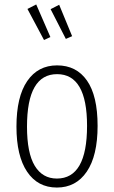

<svg xmlns="http://www.w3.org/2000/svg" viewBox="-20 -823 507 854"><path d="M141.1 -803.2 204.1 -658.2 175.8 -645 102.1 -783.2ZM243.2 -801.8 300.8 -662.1 272.9 -649.9 205.1 -782.2ZM233.9 -532.2Q319.8 -532.2 366.9 -464.6Q414.1 -397 414.1 -263.2Q414.1 -130.4 366 -59.6Q317.9 11.2 232.9 11.2Q147.9 11.2 100.6 -59.1Q53.2 -129.4 53.2 -259.8Q53.2 -392.6 101.1 -462.4Q148.9 -532.2 233.9 -532.2ZM233.9 -493.2Q100.1 -493.2 100.1 -259.8Q100.1 -142.6 134.5 -85.7Q168.9 -28.8 232.9 -28.8Q367.2 -28.8 367.2 -263.2Q367.2 -493.2 233.9 -493.2Z"/></svg>

Font: Fira Sans Compressed ExtraLight
Style: Regular
Weight: 250
Width: 1
Designer: Carrois Corporate & Edenspiekermann AG
Foundry: Carrois Corporate GbR & Edenspiekermann AG
Version: Version 4.203;PS 004.203;hotconv 1.0.88;makeotf.lib2.5.64775